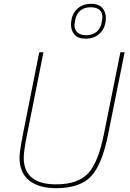

<svg xmlns="http://www.w3.org/2000/svg" viewBox="-20 -971 679 1003"><path d="M427 -769Q387 -769 369 -790.5Q351 -812 351 -841Q351 -891 380 -921Q409 -951 456 -951Q496 -951 514.5 -929.5Q533 -908 533 -879Q533 -829 504 -799Q475 -769 427 -769ZM431 -787Q462 -787 483.5 -804Q505 -821 511 -853Q515 -876 515 -880Q515 -933 452 -933Q421 -933 400 -916Q379 -899 373 -867Q369 -844 369 -840Q369 -815 385 -801Q401 -787 431 -787ZM185 -698H207L122 -271Q104 -183 104 -148Q104 -8 273 -8Q386 -8 439.5 -64.5Q493 -121 523 -271L609 -698H631L545 -270Q513 -109 454.5 -48.5Q396 12 273 12Q182 12 132 -28.5Q82 -69 82 -148Q82 -179 101 -276Z"/></svg>

Font: IBM Plex Sans Thin
Style: Italic
Weight: 100
Italic angle: -11.31°
Designer: Mike Abbink, Paul van der Laan, Pieter van Rosmalen
Foundry: Bold Monday
Version: Version 3.0